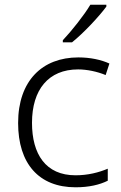

<svg xmlns="http://www.w3.org/2000/svg" viewBox="-20 -786 516 816"><path d="M432 -758V-766H364C338 -722 284 -654 247 -615V-606H286C336 -646 402 -717 432 -758ZM301 10C359 10 404 -1 438 -18V-69C400 -53 354 -41 301 -41C174 -41 116 -131 116 -264C116 -405 186 -491 312 -491C349 -491 393 -482 429 -467L445 -516C410 -532 364 -542 313 -542C160 -542 57 -443 57 -263C57 -91 145 10 301 10Z"/></svg>

Font: Noto Sans Kannada Light
Style: Regular
Weight: 300
Designer: Jelle Bosma - Monotype Design Team
Foundry: Monotype Imaging Inc.
Version: Version 2.005